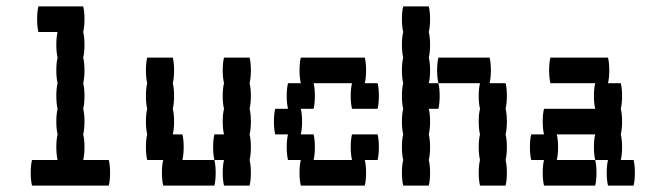

<svg xmlns="http://www.w3.org/2000/svg" viewBox="-20 -580 2040 600"><path d="M324 -40Q324 -17 320 0H80Q76 -17 76 -40Q76 -64 80 -80H160Q156 -97 156 -120Q156 -144 160 -160Q156 -177 156 -200Q156 -224 160 -240Q156 -257 156 -280Q156 -304 160 -320Q156 -337 156 -360Q156 -384 160 -400Q156 -417 156 -440Q156 -464 160 -480H100Q96 -497 96 -520Q96 -544 100 -560H240Q244 -544 244 -520Q244 -497 240 -480Q244 -464 244 -440Q244 -417 240 -400Q244 -384 244 -360Q244 -337 240 -320Q244 -304 244 -280Q244 -257 240 -240Q244 -224 244 -200Q244 -177 240 -160Q244 -144 244 -120Q244 -97 240 -80H320Q324 -64 324 -40Z M550 -80H650Q654 -64 654 -40Q654 -17 650 0H490Q486 -17 486 -40Q486 -64 490 -80H440Q436 -97 436 -120Q436 -144 440 -160Q436 -177 436 -200Q436 -224 440 -240Q436 -257 436 -280Q436 -304 440 -320Q436 -337 436 -360Q436 -384 440 -400H520Q524 -384 524 -360Q524 -337 520 -320Q524 -304 524 -280Q524 -257 520 -240Q524 -224 524 -200Q524 -177 520 -160H550Q554 -144 554 -120Q554 -97 550 -80ZM764 -280Q764 -257 760 -240Q764 -224 764 -200Q764 -177 760 -160Q764 -144 764 -120Q764 -97 760 -80Q764 -64 764 -40Q764 -17 760 0H680Q676 -17 676 -40Q676 -64 680 -80H650Q646 -97 646 -120Q646 -144 650 -160H680Q676 -177 676 -200Q676 -224 680 -240Q676 -257 676 -280Q676 -304 680 -320Q676 -337 676 -360Q676 -384 680 -400H760Q764 -384 764 -360Q764 -337 760 -320Q764 -304 764 -280Z M1160 -160Q1164 -144 1164 -120Q1164 -97 1160 -80H1120Q1124 -64 1124 -40Q1124 -17 1120 0H920Q916 -17 916 -40Q916 -64 920 -80H880Q876 -97 876 -120Q876 -144 880 -160H840Q836 -177 836 -200Q836 -224 840 -240H880Q876 -257 876 -280Q876 -304 880 -320H920Q916 -337 916 -360Q916 -384 920 -400H1120Q1124 -384 1124 -360Q1124 -337 1120 -320H1160Q1164 -304 1164 -280Q1164 -257 1160 -240H1080Q1076 -257 1076 -280Q1076 -304 1080 -320H960Q964 -304 964 -280Q964 -257 960 -240H920Q924 -224 924 -200Q924 -177 920 -160H960Q964 -144 964 -120Q964 -97 960 -80H1080Q1076 -97 1076 -120Q1076 -144 1080 -160Z M1320 -320H1350Q1354 -304 1354 -280Q1354 -257 1350 -240H1320Q1324 -224 1324 -200Q1324 -177 1320 -160Q1324 -144 1324 -120Q1324 -97 1320 -80Q1324 -64 1324 -40Q1324 -17 1320 0H1240Q1236 -17 1236 -40Q1236 -64 1240 -80Q1236 -97 1236 -120Q1236 -144 1240 -160Q1236 -177 1236 -200Q1236 -224 1240 -240Q1236 -257 1236 -280Q1236 -304 1240 -320Q1236 -337 1236 -360Q1236 -384 1240 -400Q1236 -417 1236 -440Q1236 -464 1240 -480Q1236 -497 1236 -520Q1236 -544 1240 -560H1320Q1324 -544 1324 -520Q1324 -497 1320 -480Q1324 -464 1324 -440Q1324 -417 1320 -400Q1324 -384 1324 -360Q1324 -337 1320 -320ZM1564 -200Q1564 -177 1560 -160Q1564 -144 1564 -120Q1564 -97 1560 -80Q1564 -64 1564 -40Q1564 -17 1560 0H1480Q1476 -17 1476 -40Q1476 -64 1480 -80Q1476 -97 1476 -120Q1476 -144 1480 -160Q1476 -177 1476 -200Q1476 -224 1480 -240Q1476 -257 1476 -280Q1476 -304 1480 -320H1350Q1346 -337 1346 -360Q1346 -384 1350 -400H1510Q1514 -384 1514 -360Q1514 -337 1510 -320H1560Q1564 -304 1564 -280Q1564 -257 1560 -240Q1564 -224 1564 -200Z M1964 -40Q1964 -17 1960 0H1880Q1876 -17 1876 -40Q1876 -64 1880 -80H1840Q1836 -97 1836 -120Q1836 -144 1840 -160H1720Q1724 -144 1724 -120Q1724 -97 1720 -80H1840Q1844 -64 1844 -40Q1844 -17 1840 0H1680Q1676 -17 1676 -40Q1676 -64 1680 -80H1640Q1636 -97 1636 -120Q1636 -144 1640 -160H1680Q1676 -177 1676 -200Q1676 -224 1680 -240H1840Q1836 -257 1836 -280Q1836 -304 1840 -320H1700Q1696 -337 1696 -360Q1696 -384 1700 -400H1880Q1884 -384 1884 -360Q1884 -337 1880 -320H1920Q1924 -304 1924 -280Q1924 -257 1920 -240Q1924 -224 1924 -200Q1924 -177 1920 -160Q1924 -144 1924 -120Q1924 -97 1920 -80H1960Q1964 -64 1964 -40Z"/></svg>

Font: VT323
Style: Regular
Weight: 400
Monospace: yes
Designer: Peter Hull
Version: Version 2.000